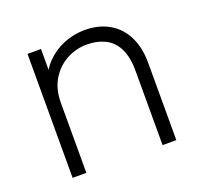

<svg xmlns="http://www.w3.org/2000/svg" viewBox="-95 -614 758 722"><g transform="rotate(-20 284.0 -253.5)"><path d="M79 0V-496H133V-361L114 -370Q128 -414 158 -444.5Q188 -475 228 -491Q268 -507 311 -507Q366 -507 407 -484Q448 -461 471 -416.5Q494 -372 494 -307V0H439V-296Q439 -353 421.5 -387.5Q404 -422 372.5 -437.5Q341 -453 300 -453Q257 -453 219 -432.5Q181 -412 157.5 -373.5Q134 -335 134 -280V0Z"/></g></svg>

Font: Fustat Light
Style: Regular
Weight: 300
Designer: Mohamed Gaber, Khaled Hosny, Laura Garcia Mut
Foundry: Kief Type Foundry, Alif Type Foundry, Hard Type Foundry
Version: Version 1.007